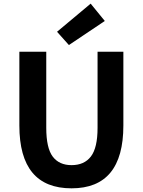

<svg xmlns="http://www.w3.org/2000/svg" viewBox="-20 -1026 787 1060"><path d="M375 13.7Q86.9 13.7 86.9 -333V-740.2H235.4V-320.3Q235.4 -209 271 -161.6Q306.6 -114.3 375 -114.3Q445.3 -114.3 481.9 -162.1Q518.6 -210 518.6 -320.3V-740.2H661.1V-333Q661.1 13.7 375 13.7ZM360.4 -777.3 294.9 -850.6 480.5 -1005.9 558.6 -910.2Z"/></svg>

Font: Gen Shin Gothic Bold
Style: Bold
Weight: 700
Designer: [Source Han Sans]
Ryoko NISHIZUKA  (kana & ideographs); Paul D. Hunt (Latin, Greek & Cyrillic); Wenlong ZHANG  (bopomofo
Version: Version 1.002.20150607